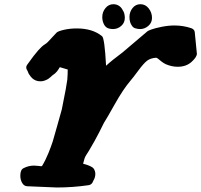

<svg xmlns="http://www.w3.org/2000/svg" viewBox="-20 -874 933 890"><path d="M684.6 -791Q684.6 -768.6 667.5 -753.9Q650.4 -739.3 629.9 -739.3Q619.1 -739.3 609.4 -742.2Q599.6 -744.1 592.8 -752.9Q585.9 -761.7 583 -772.5Q580.1 -783.2 580.1 -794.9Q580.1 -818.4 594.2 -836.4Q608.4 -854.5 630.9 -854.5Q654.3 -854.5 669.4 -835Q684.6 -815.4 684.6 -791ZM558.6 -791Q558.6 -768.6 542 -753.9Q525.4 -739.3 503.9 -739.3Q493.2 -739.3 483.4 -742.2Q469.7 -746.1 461.9 -761.2Q454.1 -776.4 454.1 -794.9Q454.1 -818.4 468.8 -836.4Q483.4 -854.5 505.9 -854.5Q513.7 -854.5 521 -852.1Q528.3 -849.6 534.2 -845.2Q540 -840.8 544.4 -834.5Q548.8 -828.1 552.2 -821.3Q555.7 -814.5 557.1 -806.6Q558.6 -798.8 558.6 -791ZM892.6 -625Q892.6 -609.4 867.7 -586.9Q842.8 -564.5 803.7 -564.5Q776.4 -564.5 749 -576.2Q738.3 -581.1 728.5 -588.9Q718.8 -596.7 712.9 -601.6Q707 -606.4 703.1 -606.4Q677.7 -604.5 662.1 -592.8Q646.5 -581.1 621.6 -547.4Q596.7 -513.7 584 -499Q550.8 -460 512.7 -392.1Q474.6 -324.2 461.9 -304.7Q437.5 -254.9 418.5 -220.7Q399.4 -186.5 392.6 -175.8Q385.7 -165 379.9 -155.8Q374 -146.5 372.1 -140.1Q370.1 -133.8 365.2 -115.2Q405.3 -104.5 414.1 -92.8Q421.9 -81.1 421.9 -67.4Q421.9 -59.6 419.4 -51.3Q417 -43 414.1 -39.1L412.1 -35.2Q406.2 -17.6 390.6 -15.6Q317.4 -4.9 243.2 -4.9Q237.3 -4.9 105.5 -10.7Q90.8 -11.7 82.5 -26.4Q74.2 -41 74.2 -59.6Q74.2 -87.9 89.8 -94.7Q112.3 -106.4 137.7 -106.4Q146.5 -106.4 157.2 -105Q168 -103.5 169.9 -103.5Q173.8 -103.5 174.8 -104.5Q191.4 -131.8 204.6 -164.6Q217.8 -197.3 224.6 -218.8Q231.4 -240.2 245.1 -290.5Q258.8 -340.8 266.6 -367.2Q278.3 -424.8 284.7 -460Q291 -495.1 292 -504.9Q293 -514.6 293.5 -530.8Q293.9 -546.9 293.9 -551.8L257.8 -562.5Q255.9 -561.5 253.4 -556.6Q251 -551.8 243.7 -542.5Q236.3 -533.2 222.7 -524.4Q221.7 -523.4 215.3 -517.6Q209 -511.7 203.6 -508.3Q198.2 -504.9 188.5 -501Q178.7 -497.1 168 -497.1Q160.2 -497.1 156.2 -498Q145.5 -500 137.2 -505.4Q128.9 -510.7 123.5 -517.6Q118.2 -524.4 114.7 -529.8Q111.3 -535.2 109.4 -541L107.4 -545.9Q96.7 -560.5 105.5 -573.2Q138.7 -620.1 156.7 -640.1Q174.8 -660.2 185.1 -666.5Q195.3 -672.9 201.2 -678.7L242.2 -722.7Q249 -729.5 276.4 -735.8Q303.7 -742.2 335.9 -742.2Q409.2 -742.2 453.1 -706.1Q464.8 -697.3 471.7 -569.3Q498 -593.8 547.9 -630.9L664.1 -729.5Q666 -731.4 681.6 -737.3Q697.3 -743.2 728.5 -749.5Q759.8 -755.9 789.1 -755.9Q829.1 -755.9 867.2 -743.2Q881.8 -737.3 882.8 -724.6Z"/></svg>

Font: Essays1743
Style: BoldItalic
Weight: 700
Italic angle: -10°
Designer: Based on the typeface in a 1743 English translation of the essays of Montaigne.  PostScript/TrueType font designed by Jo
Version: Version 002.100